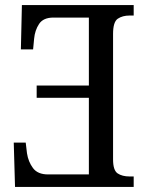

<svg xmlns="http://www.w3.org/2000/svg" viewBox="-20 -734 576 754"><path d="M505 0H39L34 -174H81L86 -132Q91 -99 109.5 -74Q128 -49 169 -49H329V-350H124V-398H329V-665H190Q150 -665 133.5 -640Q117 -615 114 -582L110 -540H62L66 -714H505V-673H489Q461 -673 442.5 -660.5Q424 -648 424 -601V-108Q424 -65 442 -53Q460 -41 489 -41H505Z"/></svg>

Font: Noto Serif Condensed
Style: Regular
Weight: 400
Width: 3
Designer: Monotype Design Team
Foundry: Monotype Imaging Inc.
Version: Version 2.013; ttfautohint (v1.8.4.7-5d5b)